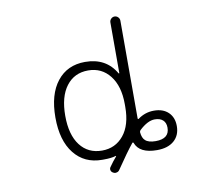

<svg xmlns="http://www.w3.org/2000/svg" viewBox="-89 -876 1178 1051"><g transform="rotate(-10 500.0 -350.0)"><path d="M418.9 -61.5Q493.2 -61.5 539.1 -117.7Q585 -173.8 585 -275.4V-291Q585 -390.6 539.6 -448.7Q494.1 -506.8 418.9 -506.8Q341.8 -506.8 297.4 -448.2Q252.9 -389.6 252.9 -283.7Q252.9 -177.7 297.4 -119.6Q341.8 -61.5 418.9 -61.5ZM645.5 -135.7Q640.6 -130.9 640.6 -124Q643.6 -91.8 659.2 -78.1Q676.8 -61.5 716.8 -61.5Q793 -61.5 793 -123Q793 -150.4 776.9 -165Q760.7 -179.7 731.4 -179.7Q692.4 -179.7 645.5 -135.7ZM488.3 -16.6Q489.3 -17.6 488.3 -19Q487.3 -20.5 486.3 -19.5Q461.9 -11.7 418.9 -11.7Q414.1 -11.7 410.2 -11.7Q312.5 -11.7 255.4 -83.5Q198.2 -155.3 198.2 -283.7Q198.2 -412.1 254.9 -483.9Q311.5 -555.7 410.2 -555.7Q527.3 -555.7 581.1 -461.9Q582 -460.9 583.5 -461.4Q585 -461.9 585 -462.9V-744.1Q585 -755.9 593.3 -764.2Q601.6 -772.5 612.8 -772.5Q624 -772.5 632.3 -764.2Q640.6 -755.9 640.6 -744.1V-201.2Q640.6 -198.2 642.6 -197.3Q644.5 -196.3 646.5 -198.2Q686.5 -227.5 735.4 -227.5Q786.1 -227.5 815.4 -199.2Q844.7 -170.9 844.7 -123Q844.7 -71.3 810.5 -41.5Q776.4 -11.7 715.8 -11.7Q618.2 -11.7 595.7 -73.2Q594.7 -75.2 592.8 -75.7Q590.8 -76.2 588.9 -74.2Q553.7 -31.2 492.2 59.6Q486.3 68.4 476.6 70.3Q472.7 71.3 469.7 71.3Q462.9 71.3 457 67.4Q447.3 62.5 444.8 52.7Q442.4 43 448.2 35.2Q467.8 6.8 488.3 -16.6Z"/></g></svg>

Font: Rounded-X Mgen+ 1mn light
Style: Regular
Weight: 200
Designer: [Source Han Sans]
Ryoko NISHIZUKA  (kana & ideographs); Paul D. Hunt (Latin, Greek & Cyrillic); Wenlong ZHANG  (bopomofo
Version: Version 1.059.20150602